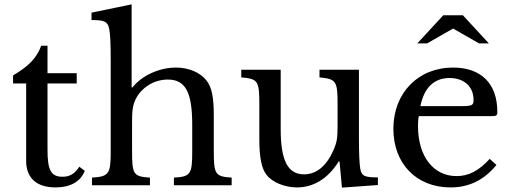

<svg xmlns="http://www.w3.org/2000/svg" viewBox="-20 -850 2349 881"><path d="M100 -467V-112C100 -34 147 10 235 10C303 10 350 -17 369 -66L344 -85C322 -52 300 -39 267 -39C214 -39 198 -69 198 -163V-467H332V-514H198V-640H169C148 -583 111 -546 40 -504V-467Z M586 -159V-287C586 -333 587 -364 603 -396C630 -449 687 -485 750 -485C831 -485 862 -427 862 -278V-152C862 -51 854 -39 778 -35V0H1043V-35C967 -40 961 -50 961 -159V-319C961 -404 952 -449 928 -480C899 -518 845 -540 787 -540C711 -540 630 -503 588 -449H584V-830L400 -792V-758C460 -758 474 -751 481 -718C486 -694 488 -649 488 -571V-152C488 -51 479 -40 402 -35V0H668V-35C592 -40 586 -49 586 -159Z M1529 -370V-272C1529 -215 1525 -196 1512 -165C1479 -88 1432 -50 1375 -50C1301 -50 1268 -113 1268 -257V-530H1087V-495C1164 -488 1170 -479 1170 -370V-211C1170 -129 1180 -78 1202 -49C1229 -13 1287 10 1343 10C1415 10 1483 -27 1534 -109H1538L1549 11L1714 -1V-36C1653 -36 1639 -42 1633 -76C1629 -100 1627 -147 1627 -223V-530H1446V-495C1523 -487 1529 -479 1529 -370Z M2258 -93 2227 -121C2177 -66 2130 -42 2075 -42C1968 -42 1898 -133 1898 -272C1898 -290 1899 -306 1902 -317H2231C2258 -317 2262 -319 2262 -337C2262 -467 2187 -540 2059 -540C1898 -540 1785 -423 1785 -259C1785 -99 1891 10 2047 10C2132 10 2200 -23 2258 -93ZM2093 -363H1909C1926 -448 1972 -492 2043 -492C2110 -492 2153 -452 2153 -391C2153 -367 2147 -363 2093 -363ZM2014 -780 1895 -651H1940L2059 -719L2178 -651H2223L2104 -780Z"/></svg>

Font: Libre Baskerville
Style: Regular
Weight: 400
Designer: Pablo Impallari, Rodrigo Fuenzalida
Foundry: Pablo Impallari, Rodrigo Fuenzalida
Version: Version 1.051;Glyphs 3.2.3 (3260)